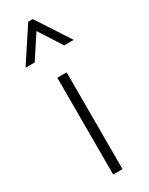

<svg xmlns="http://www.w3.org/2000/svg" viewBox="-213 -781 632 817"><g transform="rotate(-30 102.5 -372.0)"><path d="M79.6 -475.6H125.5V0H79.6ZM91.8 -744.1H113.8L220.7 -580.1H173.8L102.1 -691.9L28.8 -580.1H-16.1Z"/></g></svg>

Font: DavidDev Light
Style: Regular
Weight: 300
Designer: David.dev
Foundry: David.dev
Version: Version 1.001;FEAKit 1.0